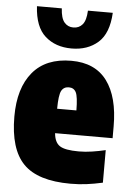

<svg xmlns="http://www.w3.org/2000/svg" viewBox="-56 -840 611 893"><g transform="rotate(5 249.5 -393.5)"><path d="M307 11Q154 11 87 -57.5Q20 -126 20 -278Q20 -411 81.8 -485Q143.5 -559 262 -559Q373 -559 428.5 -484.2Q484 -409.5 484 -272V-217H215.5Q219 -174.5 243.5 -158.2Q268 -142 332 -142Q363 -142 394.2 -146.8Q425.5 -151.5 457 -159V-7Q416.5 2 381.2 6.5Q346 11 307 11ZM261 -435Q237 -435 226.2 -415Q215.5 -395 215 -331H305Q304.5 -395 294.5 -415Q284.5 -435 261 -435ZM257 -616Q182 -616 133.8 -658.8Q85.5 -701.5 80 -798H196Q198.5 -752.5 214.8 -733.2Q231 -714 257 -714Q283.5 -714 299.8 -733.2Q316 -752.5 318 -798H434Q429 -701.5 380.5 -658.8Q332 -616 257 -616Z"/></g></svg>

Font: Encode Sans Cnd Black
Style: Regular
Weight: 900
Width: 3
Designer: Multiple Designers
Foundry: Impallari Type
Version: Version 3.002; ttfautohint (v1.8.3) -l 8 -r 50 -G 200 -x 14 